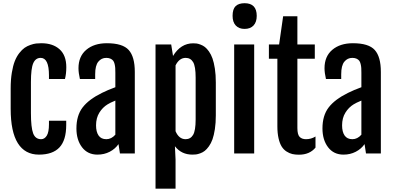

<svg xmlns="http://www.w3.org/2000/svg" viewBox="-20 -947 2435 1185"><path d="M220.2 7.3Q134.3 7.3 90.1 -63.2Q45.9 -133.8 45.9 -275.4V-402.3Q45.9 -455.6 53 -498.5Q60.1 -541.5 71.3 -569.8Q82.5 -598.1 99.1 -619.4Q115.7 -640.6 131.8 -651.9Q147.9 -663.1 168 -669.9Q188 -676.8 202.9 -678.5Q217.8 -680.2 234.9 -680.2Q306.2 -680.2 347.7 -642.8Q389.2 -605.5 389.2 -532.2Q389.2 -491.7 380.9 -459.5H282.2V-481.9Q282.2 -589.8 231 -589.8Q199.7 -589.8 185.3 -557.1Q170.9 -524.4 170.9 -440.4V-249.5Q170.9 -160.2 184.6 -124Q198.2 -87.9 233.9 -87.9Q254.9 -87.9 268.6 -109.6Q282.2 -131.3 282.2 -180.7V-201.7H388.7V-175.8Q388.7 -81.5 346.9 -37.1Q305.2 7.3 220.2 7.3Z M581.5 7.3Q521 7.3 486.3 -38.1Q451.7 -83.5 451.7 -154.3Q451.7 -233.9 489.7 -283.7Q527.8 -333.5 608.9 -373.5Q644 -391.1 691.9 -408.7V-497.6Q691.9 -515.6 691.2 -527.3Q690.4 -539.1 687.3 -552.2Q684.1 -565.4 678.2 -572.8Q672.4 -580.1 661.6 -585Q650.9 -589.8 635.7 -589.8Q606 -589.8 586.7 -566.2Q567.4 -542.5 567.4 -488.8V-459.5H473.1Q464.4 -497.6 464.4 -525.9Q464.4 -599.1 512.5 -639.6Q560.5 -680.2 639.6 -680.2Q736.8 -680.2 774.4 -638.4Q812 -596.7 812 -503.4V0H720.2L711.4 -57.6Q690.9 -27.8 657 -10.3Q623 7.3 581.5 7.3ZM636.2 -87.9Q667.5 -87.9 691.9 -115.7V-326.2Q657.7 -312 643.6 -302.7Q613.3 -284.2 593 -251.5Q572.8 -218.8 572.8 -173.3Q572.8 -133.3 588.4 -110.6Q604 -87.9 636.2 -87.9Z M1059.6 -44.4 1063.5 38.1V217.3H939.9V-672.4H1036.6L1047.9 -601.6Q1095.2 -679.7 1172.4 -679.7Q1183.6 -679.7 1193.4 -678.5Q1203.1 -677.2 1218 -671.6Q1232.9 -666 1244.9 -656.7Q1256.8 -647.5 1269.8 -629.2Q1282.7 -610.8 1291.5 -586.2Q1300.3 -561.5 1306.2 -523.4Q1312 -485.4 1312 -438.5V-234.9Q1312 -188 1306.2 -149.9Q1300.3 -111.8 1291.5 -87.2Q1282.7 -62.5 1269.3 -43.9Q1255.9 -25.4 1243.7 -15.9Q1231.4 -6.3 1215.8 -0.7Q1200.2 4.9 1189.9 6.1Q1179.7 7.3 1167.5 7.3Q1099.6 7.3 1059.6 -44.4ZM1063.5 -137.2Q1084.5 -87.9 1125.5 -87.9Q1155.8 -87.9 1171.6 -114.3Q1187.5 -140.6 1187.5 -210.4V-467.8Q1187.5 -537.6 1171.9 -563.7Q1156.2 -589.8 1126 -589.8Q1086.4 -589.8 1063.5 -543.5Z M1489.3 -768.6Q1454.6 -768.6 1435.1 -789.6Q1415.5 -810.5 1415.5 -849.1Q1415.5 -891.1 1434.3 -909.2Q1453.1 -927.2 1489.7 -927.2Q1564.5 -927.2 1564.5 -849.1Q1564.5 -811 1544.9 -789.8Q1525.4 -768.6 1489.3 -768.6ZM1425.3 0V-672.4H1548.8V0Z M1691.9 -167.5V-584.5H1639.6V-672.4H1702.6L1727.5 -846.7H1815.4V-672.4H1922.9V-584.5H1815.4V-156.7Q1815.4 -116.2 1829.3 -102.1Q1843.3 -87.9 1868.7 -87.9Q1900.4 -87.9 1927.2 -104.5V-36.1Q1891.1 7.8 1824.7 7.8Q1802.2 7.8 1784.2 3.7Q1766.1 -0.5 1748.3 -12Q1730.5 -23.4 1718.5 -42.5Q1706.5 -61.5 1699.2 -93.3Q1691.9 -125 1691.9 -167.5Z M2100.1 7.3Q2039.6 7.3 2004.9 -38.1Q1970.2 -83.5 1970.2 -154.3Q1970.2 -233.9 2008.3 -283.7Q2046.4 -333.5 2127.4 -373.5Q2162.6 -391.1 2210.4 -408.7V-497.6Q2210.4 -515.6 2209.7 -527.3Q2209 -539.1 2205.8 -552.2Q2202.6 -565.4 2196.8 -572.8Q2190.9 -580.1 2180.2 -585Q2169.4 -589.8 2154.3 -589.8Q2124.5 -589.8 2105.2 -566.2Q2085.9 -542.5 2085.9 -488.8V-459.5H1991.7Q1982.9 -497.6 1982.9 -525.9Q1982.9 -599.1 2031 -639.6Q2079.1 -680.2 2158.2 -680.2Q2255.4 -680.2 2293 -638.4Q2330.6 -596.7 2330.6 -503.4V0H2238.8L2230 -57.6Q2209.5 -27.8 2175.5 -10.3Q2141.6 7.3 2100.1 7.3ZM2154.8 -87.9Q2186 -87.9 2210.4 -115.7V-326.2Q2176.3 -312 2162.1 -302.7Q2131.8 -284.2 2111.6 -251.5Q2091.3 -218.8 2091.3 -173.3Q2091.3 -133.3 2106.9 -110.6Q2122.6 -87.9 2154.8 -87.9Z"/></svg>

Font: FjallaOne
Style: Regular
Weight: 400
Designer: Irina Smirnova
Foundry: Irina Smirnova
Version: Version 1.001